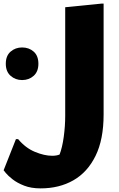

<svg xmlns="http://www.w3.org/2000/svg" viewBox="-60 -780 656 1060"><path d="M40 -12Q81 37 133 58.5Q185 80 228 80Q242 80 252 78Q262 76 269 73Q284 34 292 -25Q300 -84 300 -140V-740L500 -760H512V-148Q512 -10 467.5 80.5Q423 171 345 215.5Q267 260 164 260Q112 260 73.5 245Q35 230 9.5 210Q-16 190 -28 175Q-40 160 -40 160L28 -12ZM62 -338Q25 -338 -1.5 -361.5Q-28 -385 -28 -428Q-28 -472 -1.5 -495Q25 -518 62 -518Q100 -518 126 -495Q152 -472 152 -428Q152 -385 126 -361.5Q100 -338 62 -338Z"/></svg>

Font: Kufam Black
Style: Regular
Weight: 900
Designer: Wael Morcos, Artur Schmal
Foundry: Original Type
Version: Version 1.301; ttfautohint (v1.8.3)